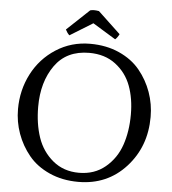

<svg xmlns="http://www.w3.org/2000/svg" viewBox="-65 -1079 1037 1158"><g transform="rotate(5 453.0 -500.0)"><path d="M452 -816Q550 -816 628 -781Q706 -746 754 -687.5Q802 -629 827.5 -557.5Q853 -486 853 -408Q853 -228 740 -104Q627 20 452 20Q355 20 277 -15Q199 -50 151 -108.5Q103 -167 77.5 -238Q52 -309 52 -386Q52 -501 102.5 -599Q153 -697 245.5 -756.5Q338 -816 452 -816ZM451 -35Q545 -35 610.5 -89.5Q676 -144 704.5 -227Q733 -310 733 -412Q733 -509 704.5 -585.5Q676 -662 611 -711.5Q546 -761 451 -761Q314 -761 243 -661Q172 -561 172 -411Q172 -308 200 -225.5Q228 -143 293 -89Q358 -35 451 -35ZM460 -941 322 -856Q309 -867 298 -889L434 -1017Q455 -1023 487 -1017L623 -889Q612 -867 599 -856Z"/></g></svg>

Font: Adamina
Style: Regular
Weight: 400
Designer: Cyreal (www.cyreal.org)
Foundry: Cyreal
Version: Version 1.011